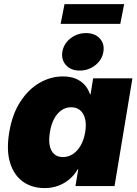

<svg xmlns="http://www.w3.org/2000/svg" viewBox="-20 -914 672 943"><path d="M199.2 9.8Q136.2 9.8 91.8 -22.5Q47.4 -54.7 29.1 -116Q10.7 -177.2 25.4 -264.6Q40 -353 79.6 -414.1Q119.1 -475.1 173.8 -506.8Q228.5 -538.6 288.6 -538.6Q325.2 -538.6 351.8 -527.6Q378.4 -516.6 396 -496.8Q413.6 -477.1 422.4 -450.7H424.8L437.5 -529.3H630.4L542.5 0H350.6L364.3 -82H361.3Q345.2 -54.2 321 -33.7Q296.9 -13.2 266.1 -1.7Q235.4 9.8 199.2 9.8ZM289.1 -142.6Q315.9 -142.6 338.4 -157.5Q360.8 -172.4 376.5 -200Q392.1 -227.5 398.4 -264.6Q404.8 -302.7 397.9 -330.1Q391.1 -357.4 373.8 -372.3Q356.4 -387.2 329.1 -387.2Q302.7 -387.2 281.5 -372.3Q260.3 -357.4 245.6 -330.1Q231 -302.7 225.1 -264.6Q218.8 -227.1 224.1 -199.7Q229.5 -172.4 245.8 -157.5Q262.2 -142.6 289.1 -142.6ZM371.6 -567.4Q328.6 -567.4 304.4 -593.8Q280.3 -620.1 286.1 -659.7Q293 -699.2 325.9 -725.3Q358.9 -751.5 402.3 -751.5Q445.8 -751.5 470 -725.3Q494.1 -699.2 487.8 -659.7Q481.4 -620.1 448.2 -593.8Q415 -567.4 371.6 -567.4ZM589.8 -893.6 570.8 -796.9H277.8L296.9 -893.6Z"/></svg>

Font: Inter 24pt Black
Style: Italic
Weight: 900
Italic angle: -9.3988°
Designer: Rasmus Andersson
Foundry: rsms
Version: Version 4.001;git-66647c0bb